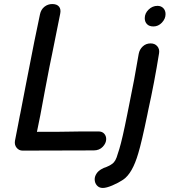

<svg xmlns="http://www.w3.org/2000/svg" viewBox="-20 -745 840 951"><path d="M92 1 444 0Q472 0 489 -18Q506 -36 506 -56Q506 -72 496 -83Q486 -94 467 -94Q353 -94 323 -93Q297 -92 163 -92Q177 -156 202 -294Q230 -442 238 -477L278 -676Q283 -699 272.5 -712Q262 -725 239 -725Q217 -725 200 -711.5Q183 -698 178 -674Q156 -574 108 -325L81 -185Q81 -185 78 -171Q75 -157 70 -129L54 -47Q51 -27 62.5 -13Q74 1 92 1ZM489 186Q507 186 536.5 173.5Q566 161 590 145Q636 114 665 14Q681 -38 710 -178L714 -198Q745 -338 768 -482Q771 -502 759 -516Q747 -530 726 -530Q703 -530 687 -515Q671 -500 667 -478Q646 -352 619 -222L610 -177Q586 -56 571 -7Q563 20 557.5 35Q552 50 544 59Q538 66 527.5 72Q517 78 505 83Q494 86 484 92Q467 101 458 115Q449 129 449 143Q449 161 460 173.5Q471 186 489 186ZM740 -614Q764 -614 782 -633Q800 -652 800 -675Q800 -693 789 -704.5Q778 -716 760 -716Q735 -716 716 -697.5Q697 -679 697 -655Q697 -637 708 -625.5Q719 -614 740 -614Z"/></svg>

Font: Balsamiq Sans
Style: Italic
Weight: 400
Italic angle: -12°
Designer: Michael Angeles
Foundry: Balsamiq SRL
Version: Version 1.020; ttfautohint (v1.8.4.7-5d5b);gftools[0.9.26]